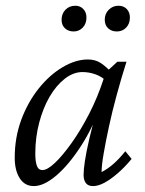

<svg xmlns="http://www.w3.org/2000/svg" viewBox="-20 -628 496 656"><path d="M95.7 7.8Q64.5 7.8 47.4 -19Q30.3 -45.9 30.3 -88.9Q30.3 -158.2 52.7 -218.8Q75.2 -279.3 112.3 -325.7Q149.4 -372.1 193.8 -398.4Q238.3 -424.8 280.3 -424.8Q305.7 -424.8 324.2 -412.6Q342.8 -400.4 362.3 -378.9L346.7 -347.7Q330.1 -365.2 307.6 -373.5Q285.2 -381.8 261.7 -381.8Q230.5 -381.8 201.2 -358.9Q171.9 -335.9 149.4 -297.4Q127 -258.8 113.8 -208.5Q100.6 -158.2 100.6 -103.5Q100.6 -76.2 106 -61.5Q111.3 -46.9 125 -46.9Q141.6 -46.9 167.5 -71.3Q193.4 -95.7 224.1 -138.7Q254.9 -181.6 284.2 -238.3Q313.5 -294.9 335 -361.3L343.8 -382.8L380.9 -417H412.1Q394.5 -361.3 378.9 -304.2Q363.3 -247.1 352.1 -194.8Q340.8 -142.6 334 -102.5Q327.1 -62.5 327.1 -40Q349.6 -51.8 369.1 -69.3Q388.7 -86.9 408.2 -111.3L429.7 -85Q405.3 -55.7 381.3 -35.2Q357.4 -14.6 336.4 -3.4Q315.4 7.8 297.9 7.8Q281.2 7.8 273.4 -2.4Q265.6 -12.7 265.6 -30.3Q265.6 -47.9 270 -77.6Q274.4 -107.4 285.6 -155.8Q296.9 -204.1 317.4 -277.3H328.1Q297.9 -192.4 256.3 -128.4Q214.8 -64.5 172.4 -28.3Q129.9 7.8 95.7 7.8ZM231.4 -520.5Q213.9 -520.5 202.1 -531.2Q190.4 -542 190.4 -560.5Q190.4 -581.1 203.6 -594.7Q216.8 -608.4 237.3 -608.4Q253.9 -608.4 264.6 -597.2Q275.4 -585.9 275.4 -568.4Q275.4 -546.9 262.7 -533.7Q250 -520.5 231.4 -520.5ZM378.9 -520.5Q361.3 -520.5 349.6 -531.2Q337.9 -542 337.9 -560.5Q337.9 -581.1 351.6 -594.7Q365.2 -608.4 384.8 -608.4Q402.3 -608.4 413.1 -597.2Q423.8 -585.9 423.8 -568.4Q423.8 -546.9 411.1 -533.7Q398.4 -520.5 378.9 -520.5Z"/></svg>

Font: Crimson Pro Light
Style: Italic
Weight: 300
Italic angle: -12°
Designer: Jacques Le Bailly
Foundry: Baron von Fonthausen
Version: Version 1.003